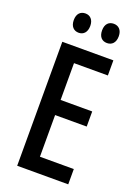

<svg xmlns="http://www.w3.org/2000/svg" viewBox="-167 -970 747 1039"><g transform="rotate(20 206.0 -450.5)"><path d="M90 -846C90 -809 110 -790 138 -790C165 -790 185 -809 185 -846C185 -882 165 -901 138 -901C110 -901 90 -883 90 -846ZM253 -846C253 -809 272 -790 301 -790C329 -790 349 -809 349 -846C349 -882 329 -901 301 -901C273 -901 253 -883 253 -846ZM366 0V-88H171V-328H353V-415H171V-627H366V-714H72V0Z"/></g></svg>

Font: Noto Sans Gujarati ExtraCondensed Medium
Style: Regular
Weight: 500
Width: 2
Designer: Jelle Bosma - Monotype Design Team, Universal Thirst
Foundry: Monotype Imaging Inc.
Version: Version 2.106